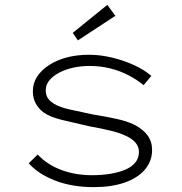

<svg xmlns="http://www.w3.org/2000/svg" viewBox="-20 -759 748 789"><path d="M365 10Q276 10 206.5 -17Q137 -44 98 -88L135 -124Q173 -83 231 -61Q289 -39 358 -39Q397 -39 431.5 -44.5Q466 -50 493 -61Q520 -72 535.5 -90.5Q551 -109 551 -135Q551 -175 499 -200Q475 -212 436.5 -221.5Q398 -231 347 -240Q281 -255 233.5 -266.5Q186 -278 159 -297Q138 -313 126.5 -334.5Q115 -356 115 -384Q115 -417 132.5 -444Q150 -471 181.5 -491.5Q213 -512 254.5 -523Q296 -534 346 -534Q390 -534 437.5 -523Q485 -512 528.5 -492.5Q572 -473 602 -447L570 -409Q544 -431 508.5 -449.5Q473 -468 432.5 -478Q392 -488 348 -488Q314 -488 281.5 -481Q249 -474 223.5 -460.5Q198 -447 183 -429Q168 -411 168 -388Q168 -369 176.5 -356Q185 -343 203 -332Q226 -318 265 -309.5Q304 -301 360 -289Q415 -280 458.5 -270.5Q502 -261 531 -247Q568 -228 586.5 -202.5Q605 -177 605 -143Q605 -96 575 -61.5Q545 -27 491.5 -8.5Q438 10 365 10ZM300 -593 279 -624 421 -739 454 -694Z"/></svg>

Font: Lexend Peta ExtraLight
Style: Regular
Weight: 250
Version: Version 1.007